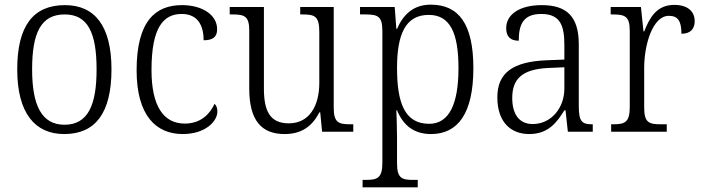

<svg xmlns="http://www.w3.org/2000/svg" viewBox="-20 -566 3019 825"><path d="M256 10C389 10 459 -79 459 -268C459 -456 386 -544 259 -544C123 -544 54 -455 54 -268C54 -80 130 10 256 10ZM257 -30C159 -30 118 -113 118 -268C118 -425 156 -504 258 -504C357 -504 395 -426 395 -268C395 -116 359 -30 257 -30Z M765 10C864 10 914 -46 914 -86C914 -102 910 -112 902 -120C881 -74 841 -35 774 -35C682 -35 631 -111 631 -265C631 -450 683 -506 761 -506C830 -506 855 -456 855 -393C893 -393 913 -406 913 -440C913 -503 848 -544 762 -544C650 -544 567 -478 567 -264C567 -69 651 10 765 10Z M1203 10C1272 10 1320 -20 1352 -83H1356L1364 0H1498V-32H1486C1436 -32 1414 -38 1414 -103V-536H1270V-504H1278C1333 -504 1352 -497 1352 -428V-210C1352 -112 1310 -36 1221 -36C1138 -36 1114 -92 1114 -186V-536H967V-504H977C1031 -504 1051 -497 1051 -434V-185C1051 -49 1103 10 1203 10Z M1538 239H1775V207H1756C1708 207 1686 201 1686 136V25C1686 -22 1684 -64 1683 -92H1686C1712 -29 1757 10 1832 10C1947 10 2014 -78 2014 -273C2014 -462 1952 -546 1831 -546C1755 -546 1712 -502 1686 -442H1683L1676 -536H1527V-504H1548C1603 -504 1623 -497 1623 -433V133C1623 200 1601 207 1552 207H1538ZM1824 -34C1719 -34 1686 -124 1686 -274C1686 -416 1721 -502 1822 -502C1914 -502 1950 -425 1950 -273C1950 -121 1911 -34 1824 -34Z M2254 10C2336 10 2373 -40 2405 -92H2410L2420 0H2527V-32H2523C2479 -32 2467 -46 2467 -111V-375C2467 -493 2417 -544 2308 -544C2211 -544 2155 -503 2155 -445C2155 -408 2174 -391 2209 -391C2209 -462 2229 -506 2306 -506C2389 -506 2405 -454 2405 -372V-310L2328 -307C2185 -301 2117 -254 2117 -148C2117 -40 2176 10 2254 10ZM2269 -33C2208 -33 2181 -79 2181 -145C2181 -224 2220 -269 2338 -274L2405 -277V-185C2405 -103 2349 -33 2269 -33Z M2606 0H2845V-32H2820C2770 -32 2748 -38 2748 -103V-275C2748 -373 2784 -498 2854 -498C2894 -498 2908 -474 2908 -421C2949 -421 2965 -444 2965 -475C2965 -517 2935 -545 2877 -545C2801 -545 2771 -489 2748 -431H2745L2734 -536H2604V-504H2611C2665 -504 2686 -497 2686 -433V-106C2686 -39 2664 -32 2614 -32H2606Z"/></svg>

Font: Noto Serif Khmer SemiCondensed Light
Style: Regular
Weight: 300
Width: 4
Designer: Danh Hong and the Monotype Design Team
Foundry: Monotype Imaging Inc.
Version: Version 2.004